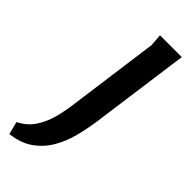

<svg xmlns="http://www.w3.org/2000/svg" viewBox="-319 -529 785 785"><g transform="rotate(45 73.5 -136.5)"><path d="M209 -497 150 -65Q143 -17 130.5 31.5Q118 80 94 121Q70 162 31 189.5Q-8 217 -67 224L-81 169Q-40 148 -17.5 114Q5 80 16 39.5Q27 -1 32 -39L87 -444L83 -497Z"/></g></svg>

Font: Rosario
Style: Italic
Weight: 400
Italic angle: -8.05°
Designer: Hector Gatti
Foundry: Omnibus Type
Version: Version 1.201